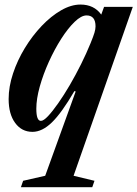

<svg xmlns="http://www.w3.org/2000/svg" viewBox="-20 -554 588 822"><path d="M69.5 247.5 79 220 173.5 198.5 304 -162.5 298.5 -164Q244 -70.5 202.2 -30Q160.5 10.5 119 10.5Q73 10.5 45 -27.5Q17 -65.5 17 -130Q17 -183 35.8 -239.5Q54.5 -296 86.5 -348.5Q118.5 -401 158.5 -443Q198.5 -485 241.5 -509.8Q284.5 -534.5 324.5 -534.5Q382.5 -534.5 413.5 -491.5L425.5 -524.5H548.5L295 198.5L384.5 220L375 247.5ZM155 -36.5Q166.5 -36.5 185.8 -57Q205 -77.5 229.2 -112Q253.5 -146.5 278.8 -189.8Q304 -233 327 -279.2Q350 -325.5 367.5 -368.5Q380 -399 384.5 -414.2Q389 -429.5 389 -441Q389 -488 350.5 -488Q328 -488 299.5 -460.5Q271 -433 242.2 -388Q213.5 -343 189.2 -289.5Q165 -236 150.2 -183.2Q135.5 -130.5 135.5 -88.5Q135.5 -36.5 155 -36.5Z"/></svg>

Font: Libre Caslon Condensed Bold
Style: Italic
Weight: 700
Italic angle: -22.583°
Designer: Pablo Impallari, Rodrigo Fuenzalida, Katja Schimmel, Ertekin Erdin
Foundry: Pablo Impallari, Rodrigo Fuenzalida
Version: Version 2.000; ttfautohint (v1.8.4.7-5d5b);gftools[0.9.33]